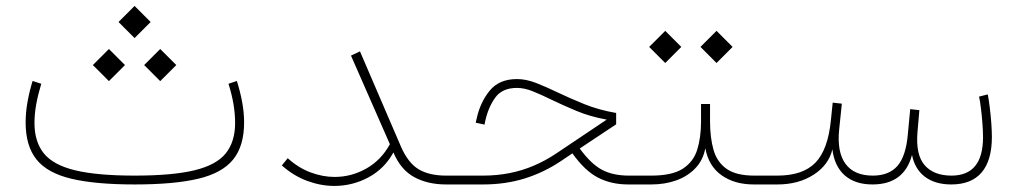

<svg xmlns="http://www.w3.org/2000/svg" viewBox="-20 -611 3371 636"><path d="M764.6 -342.8 736.8 -333.5Q748 -298.3 753.4 -266.1Q758.8 -233.9 758.8 -203.6Q758.8 -141.6 727.8 -103Q696.8 -64.5 624 -46.9Q551.3 -29.3 426.3 -29.3Q301.3 -29.3 228.8 -46.9Q156.2 -64.5 125.2 -103Q94.2 -141.6 94.2 -203.6Q94.2 -233.9 100.1 -266.1Q106 -298.3 116.7 -333.5L87.9 -342.8Q77.1 -307.1 71 -272.7Q64.9 -238.3 64.9 -205.1Q64.9 -127.4 101.1 -82.5Q137.2 -37.6 216.8 -18.8Q296.4 0 426.3 0Q556.6 0 636.2 -18.8Q715.8 -37.6 752.2 -82.5Q788.6 -127.4 788.6 -205.1Q788.6 -238.3 782.2 -272.7Q775.9 -307.1 764.6 -342.8ZM287.6 -395.5 340.8 -342.3 394 -395.5 340.8 -448.7ZM457.5 -395.5 510.7 -342.3 564 -395.5 510.7 -448.7ZM372.6 -538.1 425.8 -484.9 479 -538.1 425.8 -591.3Z M1172.4 -440.9 1142.6 -426.8 1271.5 -133.3Q1242.7 -80.6 1193.4 -52.7Q1144 -24.9 1088.4 -24.9Q1049.3 -24.9 1009 -39.8Q968.8 -54.7 933.1 -86.9L913.6 -63Q952.6 -28.3 997.8 -11.7Q1043 4.9 1087.4 4.9Q1147.5 4.9 1200.4 -23.4Q1253.4 -51.8 1283.2 -106Q1307.6 -48.3 1352.3 -24.2Q1397 0 1457.5 0H1467.8V-29.3H1457.5Q1402.3 -29.3 1367.2 -50Q1332 -70.8 1308.1 -125.5Z M1692.4 -349.1Q1633.3 -349.1 1601.8 -310.3Q1570.3 -271.5 1558.6 -216.8L1555.7 -204.6L1585 -198.2L1587.4 -210.4Q1597.7 -256.3 1620.8 -288.1Q1644 -319.8 1692.4 -319.8Q1717.3 -319.8 1745.6 -308.3Q1773.9 -296.9 1807.6 -280.3Q1845.2 -262.2 1890.1 -243.4Q1935.1 -224.6 1989.7 -214.8L1822.3 -102.5Q1786.6 -78.6 1748.3 -62.3Q1710 -45.9 1668 -37.6Q1626 -29.3 1580.1 -29.3H1467.8Q1461.4 -29.3 1459.7 -24.7Q1458 -20 1458 -14.6Q1458 -9.3 1459.7 -4.6Q1461.4 0 1467.8 0H1580.1Q1654.3 0 1718 -19.8Q1781.7 -39.6 1838.4 -77.6L1876 -103Q1917.5 -44.9 1961.2 -22.5Q2004.9 0 2061 0H2108.4V-29.3H2064Q2009.3 -29.3 1973.1 -49.1Q1937 -68.8 1900.4 -119.1L2021 -199.2V-236.8Q1963.9 -246.6 1916 -265.9Q1868.2 -285.2 1827.6 -304.7Q1789.1 -323.2 1755.9 -336.2Q1722.7 -349.1 1692.4 -349.1Z M2332 -209V-266.6H2302.2V-209Q2302.2 -155.8 2289.6 -115.2Q2276.9 -74.7 2241.5 -52Q2206.1 -29.3 2137.7 -29.3H2108.4Q2102.1 -29.3 2100.3 -25.1Q2098.6 -21 2098.6 -14.6Q2098.6 -8.3 2100.3 -4.2Q2102.1 0 2108.4 0H2137.7Q2182.1 0 2220 -13.4Q2257.8 -26.9 2283.4 -53.7Q2309.1 -80.6 2316.4 -120.1Q2327.1 -61 2370.1 -30.5Q2413.1 0 2476.6 0H2525.4V-29.3H2478.5Q2418.5 -29.3 2386.7 -51.8Q2355 -74.2 2343.5 -114.7Q2332 -155.3 2332 -209ZM2300.3 -455.6 2353.5 -402.3 2406.7 -455.6 2353.5 -508.8ZM2130.4 -455.6 2183.6 -402.3 2236.8 -455.6 2183.6 -508.8Z M2871.1 -29.3Q2809.1 -29.3 2780.5 -68.6Q2752 -107.9 2759.8 -182.6L2768.6 -267.6L2738.3 -271L2732.4 -213.4Q2722.7 -114.7 2680.9 -72Q2639.2 -29.3 2555.2 -29.3H2525.4Q2520.5 -29.3 2518.1 -25.9Q2515.6 -22.5 2515.6 -14.6Q2515.6 -6.8 2518.1 -3.4Q2520.5 0 2525.4 0H2555.2Q2625 0 2675 -32.2Q2725.1 -64.5 2737.3 -116.2Q2744.1 -60.1 2778.3 -30Q2812.5 0 2870.1 0Q2975.1 0 3001 -97.7Q3010.3 -50.8 3043.9 -25.4Q3077.6 0 3131.3 0Q3197.8 0 3231.7 -39.8Q3265.6 -79.6 3265.6 -157.2Q3265.6 -176.8 3263.7 -203.4Q3261.7 -230 3258.5 -255.9Q3255.4 -281.7 3252 -298.3L3223.1 -291Q3226.6 -275.9 3229.5 -251.2Q3232.4 -226.6 3234.4 -200.9Q3236.3 -175.3 3236.3 -156.7Q3236.3 -29.3 3131.8 -29.3Q3073.2 -29.3 3043.2 -63.5Q3013.2 -97.7 3019 -171.4L3025.4 -246.1L2995.1 -249.5L2987.3 -167Q2981 -93.8 2952.9 -61.5Q2924.8 -29.3 2871.1 -29.3Z"/></svg>

Font: Estedad-FD-VF Thin
Style: Regular
Weight: 100
Designer: Amin Abedi
Version: Version 5.0